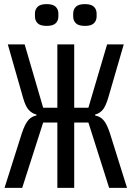

<svg xmlns="http://www.w3.org/2000/svg" viewBox="-20 -914 640 934"><path d="M259 -318H190L88 0H2L86 -265Q94 -289 102 -305Q110 -321 118.5 -330.5Q127 -340 136.5 -345Q146 -350 157 -352V-357Q136 -362 120 -379Q104 -396 92 -439L18 -698H100L190 -390H259V-698H341V-390H410L501 -698H582L507 -440Q494 -396 479 -379Q464 -362 443 -357V-352Q454 -350 464 -345Q474 -340 483 -330Q492 -320 499.5 -304.5Q507 -289 515 -265L598 0H511L410 -318H341V0H259ZM207 -788Q176 -788 163 -801Q150 -814 150 -834V-848Q150 -868 163 -881Q176 -894 207 -894Q238 -894 251 -881Q264 -868 264 -848V-834Q264 -814 251 -801Q238 -788 207 -788ZM393 -788Q362 -788 349 -801Q336 -814 336 -834V-848Q336 -868 349 -881Q362 -894 393 -894Q424 -894 437 -881Q450 -868 450 -848V-834Q450 -814 437 -801Q424 -788 393 -788Z"/></svg>

Font: IBM Plex Mono
Style: Regular
Weight: 400
Monospace: yes
Designer: Mike Abbink, Paul van der Laan, Pieter van Rosmalen
Foundry: Bold Monday
Version: Version 2.3